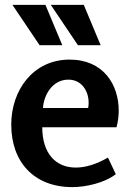

<svg xmlns="http://www.w3.org/2000/svg" viewBox="-20 -755 534 786"><path d="M323 -735H188L299 -570H392ZM166 -735H31L142 -570H235ZM265 -511C115 -511 26 -385 26 -245C26 -91 120 11 276 11C331 11 408 -6 454 -42L422 -110C374 -82 329 -69 290 -69C208 -69 153 -127 153 -234H457C463 -256 466 -280 466 -302C466 -409 403 -511 265 -511ZM260 -429C320 -429 351 -371 341 -313H156C159 -365 194 -429 260 -429Z"/></svg>

Font: Rosario
Style: Bold
Weight: 700
Designer: Hector Gatti
Foundry: Omnibus Type
Version: Version 1.100